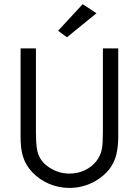

<svg xmlns="http://www.w3.org/2000/svg" viewBox="-20 -902 675 934"><path d="M80.1 -237.8V-666.5H154.8V-258.3Q154.8 -210.4 158.9 -181.6Q163.1 -152.8 177 -129.6Q190.9 -106.4 220.2 -86.9Q265.1 -57.6 317.4 -57.6Q357.9 -57.6 391.8 -73.5Q425.8 -89.4 448 -117.2Q470.2 -145 476.1 -180.2Q480.5 -206.1 480.5 -258.3V-666.5H555.2V-237.8Q555.2 -188 545.7 -149.4Q536.1 -110.8 511.5 -78.6Q486.8 -46.4 443.4 -21Q385.3 12.2 317.4 12.2Q265.1 12.2 218 -8.1Q170.9 -28.3 137.2 -64Q103.5 -99.6 90.8 -144Q80.1 -179.2 80.1 -237.8ZM305.7 -720.7 262.7 -752.4 382.3 -881.8 449.2 -837.4Z"/></svg>

Font: NMS Futura Pro Book
Style: Regular
Weight: 400
Designer: Blend3rman
Version: Version 0.1